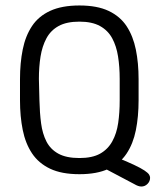

<svg xmlns="http://www.w3.org/2000/svg" viewBox="-20 -626 580 701"><path d="M345 -20 470 46Q485 55 496 55Q509 55 518.5 45.5Q528 36 528 23Q528 17 524 11Q520 5 507.5 -3.5Q495 -12 468.5 -24.5Q442 -37 397 -55ZM486 -337Q486 -396 476 -445Q466 -494 442.5 -530Q419 -566 377 -586Q335 -606 270 -606Q206 -606 163.5 -586.5Q121 -567 97 -531Q73 -495 63 -445.5Q53 -396 53 -337V-260Q53 -201 63 -151.5Q73 -102 97 -66Q121 -30 163 -10Q205 10 270 10Q334 10 376 -9.5Q418 -29 442 -65Q466 -101 476 -150.5Q486 -200 486 -260ZM124 -259 122 -338Q122 -382 128 -419.5Q134 -457 149.5 -486Q165 -515 194 -531Q223 -547 270 -547Q316 -547 345 -531Q374 -515 389.5 -486.5Q405 -458 411 -420Q417 -382 417 -338V-259Q417 -215 411.5 -177Q406 -139 390 -110Q374 -81 345.5 -65Q317 -49 270 -49Q222 -49 193 -65Q164 -81 149.5 -109.5Q135 -138 130 -176Q125 -214 124 -259Z"/></svg>

Font: Beiruti
Style: Regular
Weight: 400
Designer: Arlette Boutros
Foundry: Boutros
Version: Version 1.41